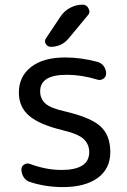

<svg xmlns="http://www.w3.org/2000/svg" viewBox="-20 -800 537 810"><path d="M328.1 -780.3Q346.7 -780.3 353.5 -763.7Q357.4 -757.8 357.4 -752Q357.4 -742.2 349.6 -734.4L268.6 -636.7Q239.3 -602.5 194.3 -602.5Q179.7 -602.5 172.9 -615.2Q166 -627.9 174.8 -639.6L235.4 -730.5Q251 -753.9 275.9 -767.1Q300.8 -780.3 328.1 -780.3ZM239.3 -83Q356.4 -83 356.4 -158.2Q356.4 -191.4 333 -213.4Q309.6 -235.4 243.2 -251Q146.5 -274.4 103 -311.5Q59.6 -348.6 59.6 -409.2Q59.6 -477.5 111.3 -517.6Q163.1 -557.6 254.9 -557.6Q321.3 -557.6 390.6 -539.1Q407.2 -535.2 417.5 -521Q427.7 -506.8 427.7 -490.2Q427.7 -475.6 416 -467.8Q404.3 -460 391.6 -463.9Q324.2 -484.4 264.6 -484.4Q262.7 -484.4 260.7 -484.4Q149.4 -484.4 149.4 -415Q149.4 -383.8 170.9 -363.8Q192.4 -343.8 253.9 -330.1Q362.3 -304.7 403.8 -267.1Q445.3 -229.5 445.3 -158.2Q445.3 -87.9 392.1 -49.3Q338.9 -10.7 245.1 -10.7Q172.9 -10.7 106.4 -32.2Q89.8 -37.1 80.1 -52.2Q70.3 -67.4 70.3 -85Q70.3 -98.6 82 -106Q93.8 -113.3 106.4 -108.4Q174.8 -83 239.3 -83Z"/></svg>

Font: Gen Jyuu GothicX Regular
Style: Regular
Weight: 400
Designer: [Source Han Sans]
Ryoko NISHIZUKA  (kana & ideographs); Paul D. Hunt (Latin, Greek & Cyrillic); Wenlong ZHANG  (bopomofo
Version: Version 1.002.20150607